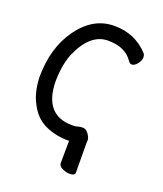

<svg xmlns="http://www.w3.org/2000/svg" viewBox="-136 -805 771 909"><g transform="rotate(20 250.0 -350.5)"><path d="M321.8 15.1Q306.2 15.1 286.1 6.1Q266.1 -2.9 266.1 -19L267.1 -130.9H249Q188 -133.8 139.4 -158.4Q90.8 -183.1 62 -241.2Q35.2 -291 32.2 -366.2Q32.2 -516.1 105.2 -616Q178.2 -715.8 283.2 -715.8Q390.1 -715.8 458 -640.1Q462.9 -631.8 462.9 -623Q462.9 -606.9 449.5 -589.4Q436 -571.8 421.9 -571.8Q412.1 -571.8 404.8 -583Q366.2 -640.1 279.8 -640.1Q188 -640.1 133.8 -512.2Q110.8 -451.2 110.8 -369.1Q115.2 -207 252.9 -205.1Q273.9 -205.1 280.8 -208Q293.9 -211.9 306.9 -211.9Q319.8 -211.9 329.3 -202.4Q338.9 -192.9 344 -181.9Q349.1 -170.9 349.1 -165L348.1 -154.8L349.1 -1Q349.1 15.1 321.8 15.1Z"/></g></svg>

Font: LXGW WenKai Mono GB Screen
Style: Regular
Weight: 400
Monospace: yes
Designer: LXGW / Fontworks Inc.
Foundry: LXGW / Fontworks Inc.
Version: Version 1.510;January 18,2025